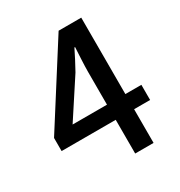

<svg xmlns="http://www.w3.org/2000/svg" viewBox="-173 -857 916 977"><g transform="rotate(-30 285.0 -368.0)"><path d="M136 -287 281 -509C302 -547 322 -585 340 -622H344C342 -582 338 -520 338 -480V-287ZM540 -287H446V-736H313L20 -275V-198H338V0H446V-198H540Z"/></g></svg>

Font: Source Han Sans KR Medium
Style: Regular
Weight: 500
Designer: Ryoko NISHIZUKA (kana & ideographs); Paul D. Hunt (Latin, Greek & Cyrillic); Wenlong ZHANG (bopomofo); Sandoll Communica
Foundry: Adobe Systems Incorporated
Version: Version 1.001;PS 1.001;hotconv 1.0.78;makeotf.lib2.5.61930